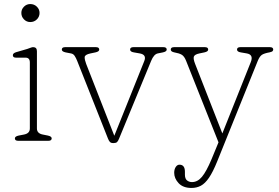

<svg xmlns="http://www.w3.org/2000/svg" viewBox="-20 -696 1380 949"><path d="M129.5 -587Q111.5 -587 98.5 -600.2Q85.5 -613.5 85.5 -632Q85.5 -650 98.5 -663Q111.5 -676 129.5 -676Q149 -676 162.2 -663Q175.5 -650 175.5 -632Q175.5 -613.5 162.2 -600.2Q149 -587 129.5 -587ZM162.5 -443V-61Q162.5 -36.5 191.5 -31L216.5 -26Q235.5 -22 235.5 -12Q235.5 0 218.5 0H70.5Q53.5 0 53.5 -12Q53.5 -22 72.5 -26L98.5 -31Q127.5 -36.5 127.5 -61V-387Q127.5 -411 106.5 -411H59.5Q43.5 -411 43.5 -423Q43.5 -433 59.5 -438L114.5 -454Q122 -456.5 130.5 -459.8Q139 -463 143.5 -463Q162.5 -463 162.5 -443Z M543.5 11H537.5Q528 11 522.8 5Q517.5 -1 513.5 -11.5L361.5 -395Q356 -409 349.2 -419.5Q342.5 -430 330.5 -432L304.5 -437Q285.5 -441 285.5 -451Q285.5 -463 302.5 -463H453.5Q470.5 -463 470.5 -451Q470.5 -441 451.5 -437L427.5 -432Q399 -426 398.5 -413.5Q398 -401 406 -380L545 -25L693 -394Q706 -426 670.5 -432L642 -437Q623 -440 623 -451Q623 -463 640 -463H787Q804 -463 804 -451Q804 -441 785 -437L760 -432Q740.5 -428 727 -395L568 -9.5Q563.5 1.5 558.5 6.2Q553.5 11 543.5 11Z M1026 90 1060 7.5 900 -395Q891 -418 878.2 -425.5Q865.5 -433 842 -437Q824 -440.5 824 -451Q824 -463 841 -463H992Q1009 -463 1009 -451Q1009 -441 990 -437L966 -432Q942 -427 938.2 -416.2Q934.5 -405.5 944.5 -380L1079 -36.5L1219.5 -389Q1234.5 -426 1199.5 -432L1170.5 -437Q1151.5 -440 1151.5 -451Q1151.5 -463 1168.5 -463H1313.5Q1330.5 -463 1330.5 -451Q1330.5 -448 1327.8 -444Q1325 -440 1313.5 -437.5Q1285.5 -432.5 1274.2 -424.8Q1263 -417 1254 -395L1053.5 102Q1032.5 154 1013 182.5Q993.5 211 972.8 222Q952 233 926.5 233Q885 233 863 209.5Q841 186 841 158Q841 141 848.5 129.5Q856 118 867 118Q894 118 894 153V167Q894 187.5 904.5 195.8Q915 204 929 204Q956.5 204 978.2 178Q1000 152 1026 90Z"/></svg>

Font: Fraunces 9pt SuperSoft Thin
Style: Regular
Weight: 100
Version: Version 1.000;[b76b70a41]